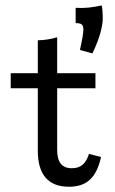

<svg xmlns="http://www.w3.org/2000/svg" viewBox="-20 -689 430 720"><path d="M121.8 -123.4V-358.1H20.2V-414.5H121.8V-537.9Q158.9 -538.7 194.4 -549.2V-414.5H337.9V-358.1H194.4V-126.6Q194.4 -91.9 208.1 -75Q221.8 -58.1 249.2 -58.1Q274.2 -58.1 289.5 -71Q304.8 -83.9 313.7 -112.1L358.9 -100Q346 -41.9 317.3 -15.3Q288.7 11.3 238.7 11.3Q180.6 11.3 151.2 -22.6Q121.8 -56.5 121.8 -123.4ZM292.7 -578.2Q292.7 -591.9 286.7 -597.2Q280.6 -602.4 263.7 -602.4V-659.7Q289.5 -658.1 312.1 -660.5Q334.7 -662.9 361.3 -668.5Q362.9 -664.5 364.1 -649.6Q365.3 -634.7 365.3 -619.4Q365.3 -598.4 356.5 -565.7Q347.6 -533.1 326.6 -488.7L279.8 -501.6Q292.7 -559.7 292.7 -578.2Z"/></svg>

Font: Playfair Micro SmCond SmLight
Style: Regular
Weight: 360
Width: 4
Designer: Claus Eggers Sørensen
Foundry: Claus Eggers Sørensen
Version: Version 2.100;Glyphs 3.2 (3219)